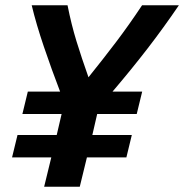

<svg xmlns="http://www.w3.org/2000/svg" viewBox="-20 -713 703 733"><path d="M148.5 0 175.8 -112H26L46.8 -197.5H196.5L215.2 -277.8H65.5L86.2 -363.2H209.5Q177 -447.8 147.6 -534.4Q118.2 -621 101 -693H237.8Q252.5 -619 272 -555.6Q291.5 -492.2 317.8 -418Q373.2 -486.8 422.6 -551.9Q472 -617 522.5 -693H663Q605.5 -608.5 543.9 -528.5Q482.2 -448.5 409.5 -363.2H522.8L502 -277.8H351L332.5 -197.5H483.2L462.5 -112H311.8L284.5 0Z"/></svg>

Font: Ubuntu Sans
Style: Italic
Weight: 400
Italic angle: -13.5°
Designer: Dalton Maag Ltd
Foundry: Dalton Maag Ltd
Version: Version 1.006